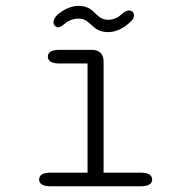

<svg xmlns="http://www.w3.org/2000/svg" viewBox="-20 -650 659 670"><path d="M357.5 -538C397 -538 428 -565 441.5 -580.5C445 -584 447.5 -590 447.5 -596C447.5 -607.5 439.5 -613.5 430.5 -613.5C421.5 -613.5 412.5 -607.5 403.5 -599.5C393 -589.5 377.5 -581 358 -581C337 -581 327 -589.5 313.5 -602.5C298 -618 284 -629.5 253.5 -629.5C225 -629.5 199.5 -614 182.5 -600.5C172 -591 166.5 -581 166.5 -572.5C166.5 -563 174.5 -554.5 182.5 -554.5C188.5 -554.5 196.5 -559 205 -566.5C216 -576 232.5 -585 253.5 -585C273 -585 282.5 -578 296.5 -565C313 -550 327 -538 357.5 -538ZM156 0H471C497.5 0 511 -8.5 511 -23.5C511 -39 497.5 -47.5 471 -47.5H341.5V-435C341.5 -461.5 327 -476 300.5 -476H186.5C159.5 -476 147 -467.5 147 -452.5C147 -437.5 159.5 -428.5 186.5 -428.5H285.5V-47.5H156C129.5 -47.5 116.5 -39 116.5 -23.5C116.5 -8.5 129.5 0 156 0Z"/></svg>

Font: RTM Light Light
Style: Regular
Weight: 300
Designer: after Tyler Finck
Foundry: An Endless Supply
Version: Version 1.000;Glyphs 3.2.1 (3258)